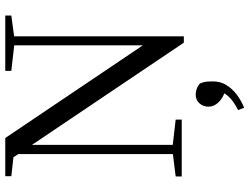

<svg xmlns="http://www.w3.org/2000/svg" viewBox="-129 -581 947 729"><g transform="rotate(-90 344.5 -216.5)"><path d="M39 0H255V-23L151 -35H135L39 -23ZM124 0H159V-335V-654H124ZM440 -647 546 -635H561L650 -647V-670H440ZM547 8H571V-670H537V-335V-135L544 -137L185 -670H40V-647L112 -639L155 -573H156ZM400 118Q400 108 399 94Q397 80 392 69Q383 61 372 57Q361 53 350 53Q330 53 317 67Q304 81 304 102Q304 123 321 140Q337 157 366 166L362 151Q348 174 333 187Q317 201 291 214L300 237Q329 225 351 208Q373 191 387 168Q400 146 400 118Z"/></g></svg>

Font: Source Serif 4 48pt
Style: Regular
Weight: 400
Designer: Frank Grie√ühammer
Foundry: Adobe Systems Incorporated
Version: Version 4.004;hotconv 1.0.116;makeotfexe 2.5.65601